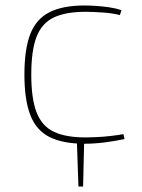

<svg xmlns="http://www.w3.org/2000/svg" viewBox="-20 -512 518 700"><path d="M287 -5 283 168H266L260 -5ZM288 -492Q306 -492 329.5 -490.5Q353 -489 377.5 -485.5Q402 -482 423 -475L417 -457Q391 -464 353.5 -466.5Q316 -469 292 -469Q220 -469 176.5 -448.5Q133 -428 113.5 -378.5Q94 -329 94 -240Q94 -152 113.5 -102Q133 -52 176.5 -31.5Q220 -11 292 -11Q306 -11 330 -12Q354 -13 381 -16Q408 -19 430 -23L434 -5Q401 2 363 7Q325 12 289 12Q209 12 160.5 -12.5Q112 -37 90.5 -92.5Q69 -148 69 -240Q69 -333 90.5 -388Q112 -443 160.5 -467.5Q209 -492 288 -492Z"/></svg>

Font: Exo 2 Thin
Style: Regular
Weight: 250
Designer: Natanael Gama
Foundry: Natanael Gama
Version: Version 2.010